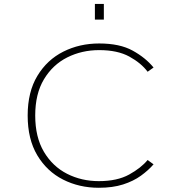

<svg xmlns="http://www.w3.org/2000/svg" viewBox="-20 -922 915 954"><path d="M471 11Q373.5 11 293.2 -29.8Q213 -70.5 165.2 -150.5Q117.5 -230.5 117.5 -348Q117.5 -465.5 165.8 -545.2Q214 -625 294.8 -665.5Q375.5 -706 473 -706Q575 -706 639.2 -670.5Q703.5 -635 743 -586.5L713.5 -565.5Q681.5 -608.5 622.8 -640.8Q564 -673 473 -673Q386.5 -673 314.2 -636.8Q242 -600.5 198.5 -528.2Q155 -456 155 -348Q155 -240.5 198.2 -167.8Q241.5 -95 313.2 -58.5Q385 -22 471 -22Q562.5 -22 621.8 -54.8Q681 -87.5 713.5 -127L743 -105.5Q717 -75.5 680 -48.8Q643 -22 591.5 -5.5Q540 11 471 11ZM451.5 -902.5H496V-824.5H451.5Z"/></svg>

Font: Trispace SemiExpanded Thin
Style: Regular
Weight: 100
Width: 6
Designer: Tyler Finck
Foundry: Etcetera Type Company
Version: Version 1.210; ttfautohint (v1.8.3)